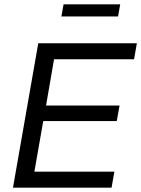

<svg xmlns="http://www.w3.org/2000/svg" viewBox="-20 -868 653 888"><path d="M40 0 157 -668H613L600 -594H230L193 -380H533L520 -308H180L139 -74H509L496 0ZM264 -792 274 -848H536L526 -792Z"/></svg>

Font: Gantari
Style: Italic
Weight: 400
Italic angle: -10°
Designer: Anugrah Pasau
Foundry: Lafontype
Version: Version 1.000; ttfautohint (v1.8.3)